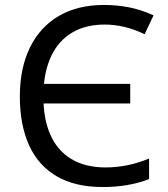

<svg xmlns="http://www.w3.org/2000/svg" viewBox="-20 -744 679 774"><path d="M395 10Q282 10 207.5 -34Q133 -78 96.5 -160Q60 -242 60 -355Q60 -469 100.5 -552Q141 -635 217 -679.5Q293 -724 399 -724Q451 -724 500 -714.5Q549 -705 599 -682L563 -606Q522 -626 481.5 -635.5Q441 -645 402 -645Q326 -645 271.5 -613Q217 -581 187.5 -520Q158 -459 155 -373L117 -406H505V-327H116L155 -361Q154 -267 182.5 -202Q211 -137 267.5 -103Q324 -69 406 -69Q448 -69 491.5 -77.5Q535 -86 581 -105V-22Q540 -6 493 2Q446 10 395 10Z"/></svg>

Font: Noto Sans Ambassadori
Style: Regular
Weight: 400
Designer: Monotype Design Team
Foundry: Monotype Imaging Inc.
Version: Version 2.013